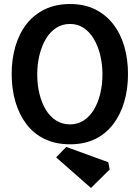

<svg xmlns="http://www.w3.org/2000/svg" viewBox="-20 -713 694 954"><path d="M328 4Q257 4 202.5 -22Q148 -48 111.5 -96Q75 -144 56.5 -207.5Q38 -271 38 -345Q38 -419 56.5 -482.5Q75 -546 111.5 -593Q148 -640 202.5 -666.5Q257 -693 328 -693Q399 -693 452.5 -666.5Q506 -640 542.5 -593Q579 -546 597.5 -482.5Q616 -419 616 -345Q616 -271 597.5 -207.5Q579 -144 542.5 -96Q506 -48 452.5 -22Q399 4 328 4ZM432 221 259 69 309 17 518 93 525 129ZM328 -95Q366 -95 396 -114.5Q426 -134 446.5 -168Q467 -202 478 -247Q489 -292 489 -343Q489 -394 478 -439Q467 -484 446.5 -519Q426 -554 396 -574Q366 -594 328 -594Q289 -594 258.5 -574Q228 -554 207.5 -519Q187 -484 176 -439Q165 -394 165 -343Q165 -292 176 -247Q187 -202 207.5 -168Q228 -134 258.5 -114.5Q289 -95 328 -95Z"/></svg>

Font: Kreon Light SemiBold
Style: Regular
Weight: 600
Version: Version 2.002